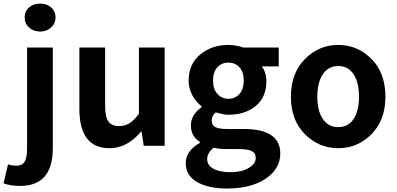

<svg xmlns="http://www.w3.org/2000/svg" viewBox="-74 -830 2258 1093"><path d="M40 228.5Q-11.7 228.5 -53.7 213.9L-28.3 105.5Q-4.9 113.3 17.6 113.3Q52.7 113.3 66.4 90.3Q80.1 67.4 80.1 17.6V-559.6H226.6V13.7Q226.6 228.5 40 228.5ZM154.3 -650.4Q116.2 -650.4 91.3 -673.3Q66.4 -696.3 66.4 -730.5Q66.4 -765.6 91.3 -787.6Q116.2 -809.6 154.3 -809.6Q192.4 -809.6 217.3 -787.6Q242.2 -765.6 242.2 -730.5Q242.2 -696.3 216.8 -673.3Q191.4 -650.4 154.3 -650.4Z M549.8 13.7Q377.9 13.7 377.9 -210V-559.6H524.4V-228.5Q524.4 -165 543 -138.7Q561.5 -112.3 602.5 -112.3Q636.7 -112.3 662.1 -127.9Q687.5 -143.6 716.8 -181.6V-559.6H863.3V0H744.1L732.4 -80.1H728.5Q649.4 13.7 549.8 13.7Z M1217.8 243.2Q1113.3 243.2 1048.3 206.5Q983.4 169.9 983.4 98.6Q983.4 29.3 1063.5 -16.6V-22.5Q1012.7 -54.7 1012.7 -116.2Q1012.7 -175.8 1074.2 -220.7V-224.6Q1043 -248 1021.5 -286.6Q1000 -325.2 1000 -371.1Q1000 -465.8 1065.9 -520Q1131.8 -574.2 1226.6 -574.2Q1266.6 -574.2 1310.5 -559.6H1512.7V-452.1H1416Q1442.4 -418.9 1442.4 -367.2Q1442.4 -276.4 1381.8 -226.6Q1321.3 -176.8 1226.6 -176.8Q1197.3 -176.8 1154.3 -190.4Q1130.9 -171.9 1130.9 -141.6Q1130.9 -118.2 1150.9 -106.9Q1170.9 -95.7 1218.8 -95.7H1313.5Q1521.5 -95.7 1521.5 43.9Q1521.5 130.9 1438.5 187Q1355.5 243.2 1217.8 243.2ZM1226.6 -473.6Q1187.5 -473.6 1163.1 -446.8Q1138.7 -419.9 1138.7 -371.1Q1138.7 -323.2 1163.6 -295.4Q1188.5 -267.6 1226.6 -267.6Q1264.6 -267.6 1289.1 -294.9Q1313.5 -322.3 1313.5 -371.1Q1313.5 -419.9 1289.1 -446.8Q1264.6 -473.6 1226.6 -473.6ZM1381.8 69.3Q1381.8 41 1358.9 29.8Q1335.9 18.6 1288.1 18.6H1220.7Q1173.8 18.6 1142.6 10.7Q1105.5 39.1 1105.5 76.2Q1105.5 111.3 1141.6 130.9Q1177.7 150.4 1239.3 150.4Q1300.8 150.4 1341.3 126.5Q1381.8 102.5 1381.8 69.3Z M1582 -279.3Q1582 -413.1 1661.6 -493.7Q1741.2 -574.2 1851.6 -574.2Q1961.9 -574.2 2041 -494.1Q2120.1 -414.1 2120.1 -279.3Q2120.1 -146.5 2041 -66.4Q1961.9 13.7 1851.6 13.7Q1741.2 13.7 1661.6 -66.4Q1582 -146.5 1582 -279.3ZM1969.7 -279.3Q1969.7 -360.4 1939 -407.2Q1908.2 -454.1 1851.6 -454.1Q1794.9 -454.1 1763.7 -407.2Q1732.4 -360.4 1732.4 -279.3Q1732.4 -199.2 1763.7 -152.8Q1794.9 -106.4 1851.6 -106.4Q1908.2 -106.4 1939 -152.8Q1969.7 -199.2 1969.7 -279.3Z"/></svg>

Font: Bpmf Zihi Sans Bold
Style: Bold
Weight: 700
Foundry: But Ko
Version: Version 1.320